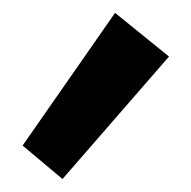

<svg xmlns="http://www.w3.org/2000/svg" viewBox="-20 -988 293 294"><path d="M14.6 -765.1 156.2 -968.3 238.8 -901.4 75.7 -713.9Z"/></svg>

Font: Fjalla One
Style: Regular
Weight: 400
Designer: Irina Smirnova, Eben Sorkin
Foundry: Sorkin Type
Version: Version 1.002; ttfautohint (v1.8.4.7-5d5b);gftools[0.9.25]